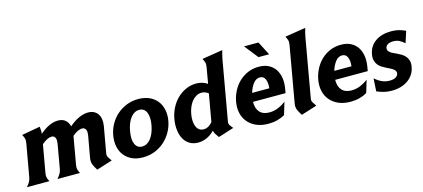

<svg xmlns="http://www.w3.org/2000/svg" viewBox="-58 -1197 3714 1686"><g transform="rotate(-15 1799.5 -354.0)"><path d="M216 -80Q211 -54 215.5 -37Q220 -20 231 0H26Q44 -20 54 -37Q64 -54 69 -80L121 -374Q126 -401 121 -417.5Q116 -434 105 -454L272 -484Q274 -467 275 -452Q276 -437 274 -419Q322 -460 363 -477.5Q404 -495 439 -495Q482 -495 507 -473Q532 -451 540 -416Q590 -458 633 -476.5Q676 -495 713 -495Q745 -495 767.5 -483Q790 -471 803 -450.5Q816 -430 819.5 -402.5Q823 -375 818 -345L776 -108Q772 -88 780.5 -73Q789 -58 806 -34L663 11Q642 -21 632.5 -45.5Q623 -70 628 -103L663 -298Q665 -311 665.5 -324.5Q666 -338 662 -348.5Q658 -359 649.5 -366Q641 -373 626 -373Q610 -373 588 -363Q566 -353 538 -330L494 -80Q489 -54 493.5 -37Q498 -20 509 0H304Q321 -20 331.5 -37Q342 -54 347 -80L385 -298Q387 -311 387.5 -324.5Q388 -338 384 -348.5Q380 -359 372 -366Q364 -373 349 -373Q332 -373 310.5 -363Q289 -353 260 -329Z M876 -243Q885 -295 910.5 -341Q936 -387 974.5 -421Q1013 -455 1062.5 -475Q1112 -495 1170 -495Q1228 -495 1271 -475Q1314 -455 1340.5 -421Q1367 -387 1376.5 -341Q1386 -295 1377 -243Q1368 -191 1342 -144.5Q1316 -98 1277.5 -63.5Q1239 -29 1189 -9Q1139 11 1081 11Q1023 11 980.5 -9Q938 -29 911.5 -63.5Q885 -98 876 -144.5Q867 -191 876 -243ZM1029 -243Q1015 -168 1034 -125.5Q1053 -83 1097 -83Q1143 -83 1176.5 -125.5Q1210 -168 1224 -243Q1237 -316 1218 -358.5Q1199 -401 1153 -401Q1109 -401 1075.5 -358.5Q1042 -316 1029 -243Z M1880 -98Q1877 -81 1885.5 -67.5Q1894 -54 1911 -34L1769 11Q1754 -9 1744.5 -24.5Q1735 -40 1732 -57Q1701 -25 1663 -7Q1625 11 1582 11Q1537 11 1504.5 -9Q1472 -29 1453 -63.5Q1434 -98 1428.5 -144.5Q1423 -191 1432 -243Q1441 -295 1464.5 -341Q1488 -387 1523 -421Q1558 -455 1602.5 -475Q1647 -495 1698 -495Q1753 -495 1798 -465L1823 -609Q1828 -636 1823 -652.5Q1818 -669 1807 -689L1995 -719Q1989 -699 1984.5 -681.5Q1980 -664 1975 -637ZM1658 -89Q1681 -89 1701.5 -100.5Q1722 -112 1739 -133L1783 -383Q1769 -393 1754 -399Q1739 -405 1722 -405Q1696 -405 1673.5 -392.5Q1651 -380 1633.5 -358.5Q1616 -337 1604 -308Q1592 -279 1586 -246Q1580 -213 1582 -184Q1584 -155 1593 -134Q1602 -113 1618.5 -101Q1635 -89 1658 -89Z M2138 -210Q2137 -149 2167 -116Q2197 -83 2255 -83Q2295 -83 2333 -98.5Q2371 -114 2405 -140L2371 -27Q2340 -9 2302.5 1Q2265 11 2221 11Q2158 11 2111.5 -9.5Q2065 -30 2035.5 -65.5Q2006 -101 1995.5 -148.5Q1985 -196 1995 -251Q2004 -300 2027 -344.5Q2050 -389 2085 -422.5Q2120 -456 2165.5 -475.5Q2211 -495 2265 -495Q2316 -495 2353 -476.5Q2390 -458 2412.5 -425Q2435 -392 2442.5 -346Q2450 -300 2440 -245L2434 -210ZM2307 -288Q2313 -336 2299.5 -369Q2286 -402 2251 -402Q2216 -402 2190.5 -369Q2165 -336 2151 -288ZM2286 -577 2188 -701H2319L2383 -577Z M2577 -609Q2582 -636 2577 -652.5Q2572 -669 2561 -689L2749 -719Q2743 -699 2738.5 -681.5Q2734 -664 2729 -637L2636 -108Q2632 -88 2640.5 -73Q2649 -58 2666 -34L2523 11Q2502 -21 2492 -45.5Q2482 -70 2488 -103Z M2885 -210Q2884 -149 2914 -116Q2944 -83 3002 -83Q3042 -83 3080 -98.5Q3118 -114 3152 -140L3118 -27Q3087 -9 3049.5 1Q3012 11 2968 11Q2905 11 2858.5 -9.5Q2812 -30 2782.5 -65.5Q2753 -101 2742.5 -148.5Q2732 -196 2742 -251Q2751 -300 2774 -344.5Q2797 -389 2832 -422.5Q2867 -456 2912.5 -475.5Q2958 -495 3012 -495Q3063 -495 3100 -476.5Q3137 -458 3159.5 -425Q3182 -392 3189.5 -346Q3197 -300 3187 -245L3181 -210ZM3054 -288Q3060 -336 3046.5 -369Q3033 -402 2998 -402Q2963 -402 2937.5 -369Q2912 -336 2898 -288Z M3392 -363Q3390 -350 3395 -340.5Q3400 -331 3410.5 -322.5Q3421 -314 3436 -307Q3451 -300 3468 -292Q3487 -283 3506.5 -271.5Q3526 -260 3540.5 -243.5Q3555 -227 3562 -203.5Q3569 -180 3563 -146Q3550 -74 3490.5 -31.5Q3431 11 3341 11Q3303 11 3271 3Q3239 -5 3207 -19L3214 -136Q3243 -109 3276 -94Q3309 -79 3347 -79Q3380 -79 3400.5 -90.5Q3421 -102 3425 -123Q3427 -136 3422 -145.5Q3417 -155 3406 -163.5Q3395 -172 3380 -179.5Q3365 -187 3347 -196Q3329 -205 3310 -216.5Q3291 -228 3277 -244.5Q3263 -261 3256 -285Q3249 -309 3255 -343Q3268 -415 3325 -455Q3382 -495 3470 -495Q3508 -495 3538 -487Q3568 -479 3599 -465L3565 -360Q3543 -381 3519.5 -393Q3496 -405 3464 -405Q3434 -405 3415 -394Q3396 -383 3392 -363Z"/></g></svg>

Font: LT Museum
Style: Bold Italic
Weight: 700
Designer: Daniel Lyons
Foundry: LyonsType
Version: Version 1.011